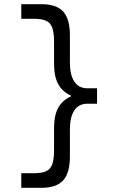

<svg xmlns="http://www.w3.org/2000/svg" viewBox="-20 -790 540 920"><path d="M178 110H82V40H142Q180 40 201 30.5Q222 21 230.5 -3Q239 -27 239 -70V-178Q239 -237 259 -273.5Q279 -310 320 -328V-332Q279 -350 259 -387Q239 -424 239 -482V-590Q239 -633 230.5 -657Q222 -681 201 -690.5Q180 -700 142 -700H82V-770H178Q250 -770 282.5 -735Q315 -700 315 -620V-490Q315 -430 336.5 -398.5Q358 -367 398 -367H445V-293H398Q358 -293 336.5 -261.5Q315 -230 315 -170V-40Q315 39 282.5 74.5Q250 110 178 110Z"/></svg>

Font: M PLUS 1 Code
Style: Regular
Weight: 400
Designer: Coji Morishita
Foundry: UNDERFOREST DESIGN
Version: Version 1.005